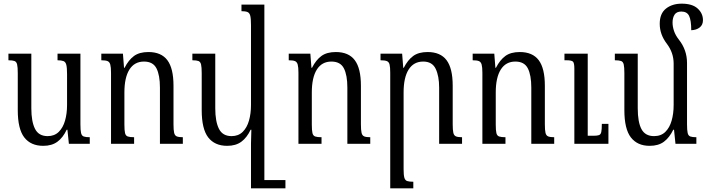

<svg xmlns="http://www.w3.org/2000/svg" viewBox="-20 -785 3857 1048"><path d="M216 11Q148 11 112.5 -35Q77 -81 77 -184V-386Q77 -418 73.5 -433Q70 -448 59 -452Q48 -456 26 -456V-492H151V-194Q151 -122 171 -82Q191 -42 240 -42Q277 -42 300.5 -65Q324 -88 335 -126.5Q346 -165 346 -212V-380Q346 -415 342 -431Q338 -447 326.5 -451.5Q315 -456 294 -456V-492H419V-107Q419 -74 422.5 -59Q426 -44 437 -40Q448 -36 470 -36V0H356L348 -77H344Q324 -34 293.5 -11.5Q263 11 216 11Z M978 -36V0H853V-307Q853 -375 834 -412Q815 -449 766 -449Q714 -449 686.5 -405.5Q659 -362 659 -280V-105Q659 -73 662.5 -58.5Q666 -44 677.5 -40Q689 -36 712 -36V0H586V-388Q586 -418 582 -432.5Q578 -447 567 -451.5Q556 -456 533 -456V-492H651L657 -415H660Q682 -458 711.5 -479.5Q741 -501 790 -501Q860 -501 893.5 -456.5Q927 -412 927 -317V-107Q927 -75 930.5 -60Q934 -45 945 -40.5Q956 -36 978 -36Z M1220 11Q1152 11 1116.5 -35Q1081 -81 1081 -184V-386Q1081 -418 1077.5 -433Q1074 -448 1063 -452Q1052 -456 1030 -456V-492H1155V-194Q1155 -122 1175 -82Q1195 -42 1244 -42Q1281 -42 1304.5 -65Q1328 -88 1339 -126.5Q1350 -165 1350 -212V-648Q1350 -683 1346 -699Q1342 -715 1330.5 -719.5Q1319 -724 1298 -724V-760H1423V198H1538V243H1350V-2Q1350 -21 1351 -39.5Q1352 -58 1352 -77H1348Q1328 -34 1297.5 -11.5Q1267 11 1220 11Z M2001 -36V0H1876V-307Q1876 -375 1857 -412Q1838 -449 1789 -449Q1737 -449 1709.5 -405.5Q1682 -362 1682 -280V-105Q1682 -73 1685.5 -58.5Q1689 -44 1700.5 -40Q1712 -36 1735 -36V0H1609V-388Q1609 -418 1605 -432.5Q1601 -447 1590 -451.5Q1579 -456 1556 -456V-492H1674L1680 -415H1683Q1705 -458 1734.5 -479.5Q1764 -501 1813 -501Q1883 -501 1916.5 -456.5Q1950 -412 1950 -317V-107Q1950 -75 1953.5 -60Q1957 -45 1968 -40.5Q1979 -36 2001 -36Z M2502 -36V0H2377V-307Q2377 -370 2358 -409.5Q2339 -449 2290 -449Q2238 -449 2210.5 -405.5Q2183 -362 2183 -280V138Q2183 170 2187 184.5Q2191 199 2202 203Q2213 207 2236 207V243H2110V-388Q2110 -418 2106.5 -432.5Q2103 -447 2091.5 -451.5Q2080 -456 2057 -456V-492H2175L2181 -415H2184Q2206 -458 2235.5 -479.5Q2265 -501 2314 -501Q2384 -501 2417.5 -456.5Q2451 -412 2451 -317V-107Q2451 -75 2454.5 -60Q2458 -45 2469 -40.5Q2480 -36 2502 -36Z M3005 -36V0H2880V-307Q2880 -375 2861 -412Q2842 -449 2793 -449Q2741 -449 2713.5 -405.5Q2686 -362 2686 -280V-105Q2686 -73 2689.5 -58.5Q2693 -44 2704.5 -40Q2716 -36 2739 -36V0H2613V-388Q2613 -418 2609 -432.5Q2605 -447 2594 -451.5Q2583 -456 2560 -456V-492H2678L2684 -415H2687Q2709 -458 2738.5 -479.5Q2768 -501 2817 -501Q2887 -501 2920.5 -456.5Q2954 -412 2954 -317V-107Q2954 -75 2957.5 -60Q2961 -45 2972 -40.5Q2983 -36 3005 -36ZM3301 -109V0H3115V-411Q3115 -441 3107.5 -448.5Q3100 -456 3073 -456H3061V-492H3188V-44H3220Q3240 -44 3249.5 -47.5Q3259 -51 3262 -64.5Q3265 -78 3265 -109Z M3730 -107Q3730 -74 3733.5 -59Q3737 -44 3748 -40Q3759 -36 3781 -36V0H3667L3659 -77H3655Q3634 -34 3604 -11.5Q3574 11 3526 11Q3459 11 3423.5 -35Q3388 -81 3388 -184V-386Q3388 -418 3384.5 -433Q3381 -448 3370 -452Q3359 -456 3336 -456V-492H3461V-194Q3461 -118 3481.5 -80Q3502 -42 3550 -42Q3588 -42 3611.5 -65Q3635 -88 3646 -126.5Q3657 -165 3657 -212V-438Q3657 -497 3620 -546Q3581 -597 3581 -655Q3581 -711 3615 -738Q3649 -765 3701 -765Q3759 -765 3788 -738.5Q3817 -712 3817 -675Q3817 -649 3799 -635Q3781 -621 3753 -620Q3753 -674 3741.5 -698Q3730 -722 3699 -722Q3673 -722 3662 -705Q3651 -688 3651 -662Q3651 -640 3659 -616Q3667 -592 3686 -568Q3730 -512 3730 -441Z"/></svg>

Font: Noto Serif Armenian Condensed
Style: Regular
Weight: 400
Width: 3
Designer: Monotype Design Team
Foundry: Monotype Imaging Inc.
Version: Version 2.008; ttfautohint (v1.8.4.7-5d5b)